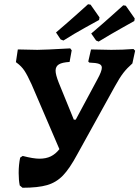

<svg xmlns="http://www.w3.org/2000/svg" viewBox="-20 -877 657 905"><path d="M617 -638 604 -578Q579 -556 561.5 -533.5Q544 -511 521 -469L344 -149Q308 -82 276.5 -49.5Q245 -17 202 -4.5Q159 8 86 8L73 -3Q68 -28 68 -62Q68 -100 75 -134L87 -142Q137 -129 166 -129Q197 -129 219.5 -140Q242 -151 260 -174L129 -479Q109 -523 95 -544Q81 -565 59 -581L55 -584L64 -644L156 -642Q189 -642 311 -649L318 -640L308 -585Q273 -583 257.5 -573.5Q242 -564 242 -544Q242 -525 257 -487L328 -313H337L439 -503Q460 -541 460 -558Q460 -571 446.5 -576Q433 -581 401 -582L396 -587L409 -644L505 -642Q558 -642 609 -646ZM279 -686 266 -691 244 -724Q290 -763 336 -804Q382 -845 395 -857L407 -855L449 -795L447 -783Q433 -775 382 -747Q331 -719 279 -686ZM445 -681 433 -686 410 -719Q456 -758 502 -799Q548 -840 561 -852L573 -850L615 -790L613 -778Q599 -770 548 -741.5Q497 -713 445 -681Z"/></svg>

Font: Alegreya SC
Style: Bold Italic
Weight: 700
Italic angle: -7°
Designer: Juan Pablo del Peral
Foundry: Huerta Tipografica
Version: Version 2.007; ttfautohint (v1.6)